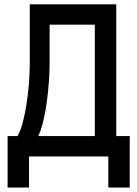

<svg xmlns="http://www.w3.org/2000/svg" viewBox="-20 -713 626 875"><path d="M14.6 141.6V-92.8H59.6Q73.2 -115.7 83.7 -154.8Q94.2 -193.8 101.3 -241.2Q108.4 -288.6 112.1 -336.4Q115.7 -384.3 115.7 -424.3V-693.4H509.8V-92.8H571.3V141.6H473.6V0H112.3V141.6ZM206.1 -427.2Q206.1 -388.2 202.9 -341.8Q199.7 -295.4 193.4 -248.5Q187 -201.7 177.2 -160.9Q167.5 -120.1 154.3 -92.8H412.1V-600.6H206.1Z"/></svg>

Font: Caskaydia Cove
Style: Regular
Weight: 400
Monospace: yes
Designer: Aaron Bell
Foundry: Saja Typeworks
Version: Version 4.300; ttfautohint (v1.8.3)